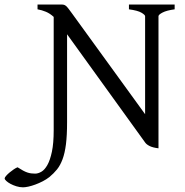

<svg xmlns="http://www.w3.org/2000/svg" viewBox="-140 -635 809 841"><path d="M554.2 14.6Q529.8 11.7 515.9 4.9Q502 -2 496.1 -10.3L153.8 -484.9V-100.1Q153.8 -42 148.9 -3.2Q144 35.6 134 62.5Q124 89.4 109.6 107.2Q95.2 125 76.2 140.6Q63 150.9 46.9 159.2Q30.8 167.5 14.9 173.3Q-1 179.2 -15.4 182.4Q-29.8 185.5 -39.1 185.5Q-53.7 185.5 -68.4 180.9Q-83 176.3 -94.2 170.2Q-105.5 164.1 -112.5 157.5Q-119.6 150.9 -119.6 146.5Q-119.6 142.6 -113.3 135.3Q-106.9 127.9 -98.1 120.6Q-89.4 113.3 -79.6 106.7Q-69.8 100.1 -63 97.7Q-49.3 106.4 -39.1 112.1Q-28.8 117.7 -20 120.6Q-11.2 123.5 -3.2 124.5Q4.9 125.5 14.2 125.5Q26.9 125.5 41.3 117.2Q55.7 108.9 67.6 87.6Q79.6 66.4 87.4 29.3Q95.2 -7.8 95.2 -64.9V-561Q78.6 -576.2 61 -583.5Q43.5 -590.8 24.4 -594.2V-615.2H127.9Q135.3 -615.2 139.9 -614Q144.5 -612.8 149.2 -608.9Q153.8 -605 159.7 -597.4Q165.5 -589.8 174.8 -577.1L495.6 -134.8V-564Q495.6 -569.8 479.7 -579.3Q463.9 -588.9 424.8 -594.2V-615.2H625V-594.2Q589.8 -589.4 572 -580.1Q554.2 -570.8 554.2 -564Z"/></svg>

Font: Gentium Unicode
Style: Regular
Weight: 400
Version: Version 1.009